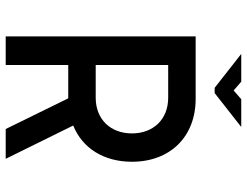

<svg xmlns="http://www.w3.org/2000/svg" viewBox="-114 -732 846 657"><g transform="rotate(90 308.5 -403.0)"><path d="M421 0H523L409 -231C486 -262 533 -335 533 -432C533 -563 447 -650 318 -650H104V0H202V-214H316ZM164 -806 280 -715H298L414 -806H319L289 -780L259 -806ZM202 -308V-556H314C388 -556 436 -505 436 -432C436 -359 388 -308 314 -308Z"/></g></svg>

Font: Grotesk 02 Mince
Style: Bold
Weight: 400
Designer: Frank Adebiaye, contributions by Jérémy Landes, Ariel Martín Pérez
Foundry: Velvetyne Type Foundry
Version: Version 3.000;Glyphs 3.1.2 (3150)